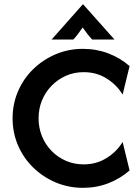

<svg xmlns="http://www.w3.org/2000/svg" viewBox="-20 -866 650 898"><path d="M368.1 12.5Q300 12.5 240.3 -12.8Q180.6 -38.2 135.1 -82.6Q89.6 -127.1 64.2 -186.1Q38.9 -245.1 38.9 -312.5Q38.9 -379.9 64.2 -438.9Q89.6 -497.9 135.1 -542.4Q180.6 -586.8 240.3 -612.2Q300 -637.5 368.1 -637.5Q431.2 -637.5 486.8 -616.3Q542.4 -595.1 586.1 -556.9L553.5 -423.6Q526.4 -468.8 479.2 -498.6Q431.9 -528.5 371.5 -528.5Q326.4 -528.5 288.2 -511.5Q250 -494.4 221.2 -464.9Q192.4 -435.4 176.4 -396.5Q160.4 -357.6 160.4 -312.5Q160.4 -268.1 176.4 -228.8Q192.4 -189.6 221.2 -160.1Q250 -130.6 288.2 -113.9Q326.4 -97.2 371.5 -97.2Q431.2 -97.2 478.8 -127.1Q526.4 -156.9 553.5 -202.1L586.1 -68.8Q542.4 -30.6 486.8 -9Q431.2 12.5 368.1 12.5ZM221.5 -681.2 367.4 -845.8H368.8L515.3 -681.2H411.1Q398.6 -694.4 388.5 -707.6Q378.5 -720.8 366.7 -737.5Q354.9 -720.8 345.1 -707.6Q335.4 -694.4 322.9 -681.2Z"/></svg>

Font: Afacad Flux SemiBold
Style: Regular
Weight: 600
Designer: Kristian Moeller
Foundry: Dicotype
Version: Version 1.100